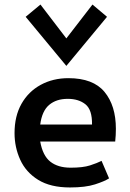

<svg xmlns="http://www.w3.org/2000/svg" viewBox="-20 -815 572 845"><path d="M288 10Q202 10 148 -23.5Q94 -57 69 -112Q44 -167 44 -229Q44 -304 74.5 -358Q105 -412 159 -441.5Q213 -471 281 -471Q390 -471 440 -410.5Q490 -350 490 -248Q490 -221 487 -192H157Q168 -130 201.5 -103.5Q235 -77 291 -77Q345 -77 376 -87Q407 -97 427 -107L460 -30Q440 -17 398 -3.5Q356 10 288 10ZM157 -267H385Q386 -332 356 -356Q326 -380 278 -380Q228 -380 196.5 -353.5Q165 -327 157 -267ZM272 -525 93 -741 158 -795 272 -646 387 -795 451 -741Z"/></svg>

Font: Alata
Style: Regular
Weight: 400
Designer: Spyros Zevelakis, Eben Sorkin
Foundry: Spyros Zevelakis
Version: Version 1.005; ttfautohint (v1.8.4.7-5d5b)